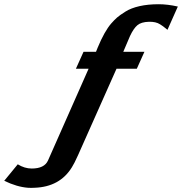

<svg xmlns="http://www.w3.org/2000/svg" viewBox="-56 -717 861 908"><path d="M-36 138 28 60Q60 80 94 80Q154 80 171 42L363 -392H303L339 -472H398L406 -492Q438 -569 470 -606Q485 -623 497.5 -634Q510 -645 537 -662Q564 -679 604 -688Q644 -697 694 -697Q737 -697 785 -686L736 -576Q712 -596 701 -602Q681 -615 648 -614Q612 -613 594 -598Q576 -583 559 -547L527 -472H627L591 -392H495L313 17Q295 57 284 74Q227 167 107 171Q91 172 76 171Q24 167 -36 138Z"/></svg>

Font: Coval
Style: ExtraBold Italic
Weight: 800
Foundry: Context Ltd
Version: Version 001.000